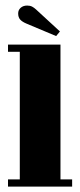

<svg xmlns="http://www.w3.org/2000/svg" viewBox="-20 -688 296 708"><path d="M9.5 0V-26.5H53V-497H9.5V-523.5H203V-26.5H246V0ZM187 -555 77.5 -601Q62 -607.5 54.5 -615.8Q47 -624 47 -638.5Q47 -651 56.2 -659.2Q65.5 -667.5 80 -667.5Q90.5 -667.5 98 -663.8Q105.5 -660 113 -653L201 -572Z"/></svg>

Font: Imbue 50pt Black
Style: Regular
Weight: 900
Designer: Tyler Finck
Foundry: Etcetera Type Company
Version: Version 1.102; ttfautohint (v1.8.3)